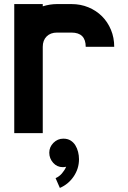

<svg xmlns="http://www.w3.org/2000/svg" viewBox="-20 -654 631 943"><path d="M401 -424Q401 -494 331 -494H260Q228 -494 209 -475Q190 -456 190 -424V0H50V-634H190V-623Q226 -634 260 -634H331Q376 -634 414.5 -618Q453 -602 481 -574Q509 -546 525 -507.5Q541 -469 541 -424ZM222 96Q222 68 242.5 47.5Q263 27 291 27Q312 27 326.5 36Q341 45 350 59.5Q359 74 363.5 92Q368 110 368 128Q368 174 342 212.5Q316 251 274 269L253 221Q271 213 284 198Q297 183 305 165Q295 167 289 167Q260 167 241 145.5Q222 124 222 96Z"/></svg>

Font: CAT North
Style: Regular
Weight: 400
Designer: Peter Wiegel
Foundry: Peter Wiegel
Version: Version 1.000